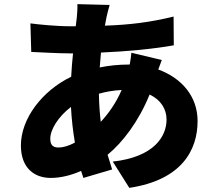

<svg xmlns="http://www.w3.org/2000/svg" viewBox="-20 -836 1040 928"><path d="M762 -546 615 -581C614 -567 611 -545 607 -524H601C554 -524 506 -519 462 -510L468 -582C592 -587 726 -600 820 -617L819 -756C706 -728 605 -716 487 -712L495 -754C499 -771 503 -789 510 -812L354 -816C355 -796 353 -769 351 -749L346 -709H322C251 -709 163 -718 127 -723L131 -585C181 -583 259 -578 317 -578H333C329 -541 326 -503 324 -465C183 -397 81 -262 81 -133C81 -22 148 24 225 24C276 24 327 10 372 -10L383 24L522 -17L500 -88C572 -147 650 -248 703 -379C757 -354 785 -309 785 -258C785 -177 725 -77 525 -55L605 72C858 34 935 -110 935 -251C935 -370 858 -459 745 -500ZM568 -401C540 -337 505 -288 467 -247C462 -288 459 -333 458 -383C490 -392 526 -399 568 -401ZM342 -147C313 -131 285 -123 263 -123C233 -123 223 -138 223 -166C223 -209 261 -272 323 -319C326 -259 333 -200 342 -147Z"/></svg>

Font: ChiuKong Gothic MN Heavy
Style: Regular
Weight: 900
Designer: Ryoko NISHIZUKA 西塚涼子 (kana, bopomofo & ideographs); Paul D. Hunt (Latin, Greek & Cyrillic); Sandoll Communications 산돌커뮤니
Foundry: Adobe
Version: Version 1.300